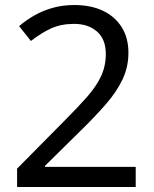

<svg xmlns="http://www.w3.org/2000/svg" viewBox="-20 -744 612 764"><path d="M520 0H48V-73L235 -262Q289 -316 326 -358Q363 -400 382 -440.5Q401 -481 401 -529Q401 -588 366 -618.5Q331 -649 275 -649Q223 -649 183.5 -631Q144 -613 103 -581L56 -640Q84 -664 117.5 -683Q151 -702 190.5 -713Q230 -724 275 -724Q342 -724 390 -701Q438 -678 464.5 -635.5Q491 -593 491 -534Q491 -478 468 -429Q445 -380 404 -332.5Q363 -285 308 -231L159 -84V-80H520Z"/></svg>

Font: uguzrati25
Style: Book
Weight: 400
Designer: Jelle Bosma - Monotype Design Team, Universal Thirst
Foundry: Monotype Imaging Inc.
Version: Version 2.106